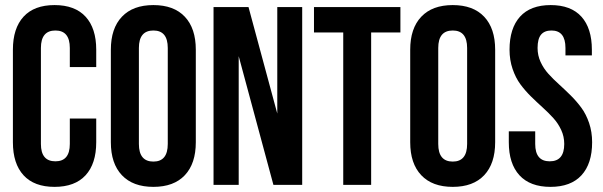

<svg xmlns="http://www.w3.org/2000/svg" viewBox="-20 -728 2374 756"><path d="M254.9 -261.2H358.9V-168Q358.9 -83.5 316.9 -37.8Q274.9 7.8 194.8 7.8Q114.7 7.8 72.8 -37.8Q30.8 -83.5 30.8 -168V-532.2Q30.8 -616.7 72.8 -662.4Q114.7 -708 194.8 -708Q274.9 -708 316.9 -662.4Q358.9 -616.7 358.9 -532.2V-463.9H254.9V-539.1Q254.9 -607.9 198.2 -607.9Q141.1 -607.9 141.1 -539.1V-161.1Q141.1 -92.8 198.2 -92.8Q254.9 -92.8 254.9 -161.1Z M526.9 -539.1V-161.1Q526.9 -91.8 584 -91.8Q640.6 -91.8 640.6 -161.1V-539.1Q640.6 -607.9 584 -607.9Q526.9 -607.9 526.9 -539.1ZM416.5 -168V-532.2Q416.5 -616.2 460 -662.1Q503.4 -708 584 -708Q664.6 -708 707.8 -662.1Q751 -616.2 751 -532.2V-168Q751 -84 707.8 -38.1Q664.6 7.8 584 7.8Q503.4 7.8 460 -38.1Q416.5 -84 416.5 -168Z M1056.6 0 919.9 -506.8V0H820.8V-700.2H958.5L1071.8 -280.8V-700.2H1169.9V0Z M1216.3 -600.1V-700.2H1556.6V-600.1H1441.4V0H1331.5V-600.1Z M1705.6 -539.1V-161.1Q1705.6 -91.8 1762.7 -91.8Q1819.3 -91.8 1819.3 -161.1V-539.1Q1819.3 -607.9 1762.7 -607.9Q1705.6 -607.9 1705.6 -539.1ZM1595.2 -168V-532.2Q1595.2 -616.2 1638.7 -662.1Q1682.1 -708 1762.7 -708Q1843.3 -708 1886.5 -662.1Q1929.7 -616.2 1929.7 -532.2V-168Q1929.7 -84 1886.5 -38.1Q1843.3 7.8 1762.7 7.8Q1682.1 7.8 1638.7 -38.1Q1595.2 -84 1595.2 -168Z M1986.3 -532.2Q1986.3 -616.7 2027.6 -662.4Q2068.8 -708 2148.4 -708Q2228 -708 2269.3 -662.4Q2310.5 -616.7 2310.5 -532.2V-509.8H2206.5V-539.1Q2206.5 -607.9 2151.4 -607.9Q2124 -607.9 2110.4 -591.6Q2096.7 -575.2 2096.7 -539.1Q2096.7 -509.8 2108.6 -483.9Q2120.6 -458 2139.4 -437.3Q2158.2 -416.5 2181.2 -395.8Q2204.1 -375 2227.1 -352.3Q2250 -329.6 2268.8 -304.2Q2287.6 -278.8 2299.6 -243.7Q2311.5 -208.5 2311.5 -168Q2311.5 -83.5 2269.5 -37.8Q2227.5 7.8 2147.5 7.8Q2067.4 7.8 2025.4 -37.8Q1983.4 -83.5 1983.4 -168V-210.9H2087.4V-161.1Q2087.4 -92.8 2144.5 -92.8Q2201.7 -92.8 2201.7 -161.1Q2201.7 -190.4 2189.7 -216.3Q2177.7 -242.2 2158.9 -262.9Q2140.1 -283.7 2117.2 -304.4Q2094.2 -325.2 2071 -347.9Q2047.9 -370.6 2029.1 -396Q2010.3 -421.4 1998.3 -456.5Q1986.3 -491.7 1986.3 -532.2Z"/></svg>

Font: Bebas Neue Bold
Style: Regular
Weight: 700
Designer: Ryoichi Tsunekawa
Foundry: Ryoichi Tsunekawa
Version: Version 1.300